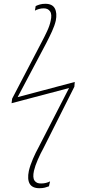

<svg xmlns="http://www.w3.org/2000/svg" viewBox="-20 -772 452 1012"><path d="M188 220Q150 220 136.5 196.5Q123 173 132 129Q139 99 153.5 65.5Q168 32 183 5L344 -308L41 -228L44 -252L199 -549Q214 -577 228 -607Q242 -637 247 -662Q255 -696 244 -712Q233 -728 211 -728Q197 -728 185 -724.5Q173 -721 164 -716L168 -740Q178 -745 190.5 -748.5Q203 -752 219 -752Q256 -752 269 -727.5Q282 -703 274 -663Q268 -637 254 -606.5Q240 -576 224 -545L73 -260L374 -340L372 -315L208 11Q194 36 179.5 69Q165 102 159 128Q151 164 162 180Q173 196 197 195Q211 195 222.5 192Q234 189 244 184L238 210Q228 214 216 217Q204 220 188 220Z"/></svg>

Font: Noto Sans SemiCondensed Thin
Style: Italic
Weight: 100
Width: 4
Italic angle: -12°
Designer: Monotype Design Team
Foundry: Monotype Imaging Inc.
Version: Version 2.013; ttfautohint (v1.8.4.7-5d5b)